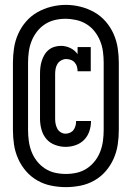

<svg xmlns="http://www.w3.org/2000/svg" viewBox="-20 -735 540 787"><path d="M249 -133Q227 -133 205.5 -141Q184 -149 170 -165.5Q156 -182 150 -204Q144 -226 144 -248V-432Q144 -446 145.5 -459Q147 -472 151 -485Q155 -498 162 -510Q169 -522 179.5 -530.5Q190 -539 203 -543Q216 -547 230 -547Q250 -547 268.5 -538Q287 -529 298 -513V-542H352V-443H298Q298 -452 295.5 -461.5Q293 -471 286.5 -478.5Q280 -486 270.5 -489.5Q261 -493 251 -493Q241 -493 231 -487.5Q221 -482 215.5 -473Q210 -464 208 -453.5Q206 -443 206 -432V-248Q206 -237 208 -227Q210 -217 215 -207.5Q220 -198 229.5 -192.5Q239 -187 249 -187Q258 -187 267 -191Q276 -195 281.5 -202.5Q287 -210 289.5 -219.5Q292 -229 292 -238Q292 -238 292 -238Q292 -238 292 -239H353Q353 -238 353 -238Q353 -238 353 -238Q353 -217 346 -196.5Q339 -176 324.5 -161.5Q310 -147 290 -140Q270 -133 249 -133ZM250 32Q220 32 190 26Q160 20 133.5 5Q107 -10 87 -33Q67 -56 54.5 -84Q42 -112 37.5 -142Q33 -172 33 -202V-478Q33 -508 37.5 -538Q42 -568 54.5 -596Q67 -624 87 -647Q107 -670 133.5 -685Q160 -700 190 -707.5Q220 -715 250 -715Q280 -715 310 -707.5Q340 -700 366.5 -685Q393 -670 413 -647Q433 -624 445.5 -596Q458 -568 462.5 -538Q467 -508 467 -478V-202Q467 -172 462.5 -142Q458 -112 445.5 -84Q433 -56 413 -33Q393 -10 366.5 5Q340 20 310 26Q280 32 250 32ZM250 -22Q273 -22 295 -27Q317 -32 336 -44.5Q355 -57 369 -75Q383 -93 391 -114Q399 -135 402 -157.5Q405 -180 405 -202V-478Q405 -501 402 -523.5Q399 -546 390.5 -567Q382 -588 368 -606Q354 -624 334.5 -636Q315 -648 292.5 -653Q270 -658 248 -658Q225 -658 203 -652.5Q181 -647 162.5 -634.5Q144 -622 130.5 -604Q117 -586 109 -565.5Q101 -545 98 -522.5Q95 -500 95 -478V-202Q95 -180 98 -157.5Q101 -135 109 -114Q117 -93 131 -75Q145 -57 164 -44.5Q183 -32 205 -27Q227 -22 250 -22Z"/></svg>

Font: Iosevka Slab Semibold
Style: Regular
Weight: 600
Monospace: yes
Designer: Belleve Invis
Foundry: Belleve Invis
Version: Version 11.1.1; ttfautohint (v1.8.3)